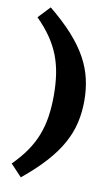

<svg xmlns="http://www.w3.org/2000/svg" viewBox="-96 -791 563 964"><g transform="rotate(10 186.0 -309.0)"><path d="M174 -309.5Q174 -367.5 166.5 -417.2Q159 -467 141.8 -511.8Q124.5 -556.5 95.8 -598.2Q67 -640 25 -682L82 -742.5Q152.5 -685 200.2 -631.8Q248 -578.5 276.5 -526.5Q305 -474.5 317.2 -421Q329.5 -367.5 329.5 -309.5Q329.5 -251 317.2 -197.5Q305 -144 276.5 -92Q248 -40 200.2 13.2Q152.5 66.5 82 124L25 63.5Q67 21.5 95.8 -20.2Q124.5 -62 141.8 -106.8Q159 -151.5 166.5 -201.5Q174 -251.5 174 -309.5Z"/></g></svg>

Font: Newsreader 7pt
Style: Bold
Weight: 700
Designer: Hugues Gentile
Foundry: Production Type
Version: Version 1.003